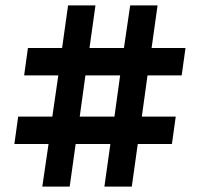

<svg xmlns="http://www.w3.org/2000/svg" viewBox="-20 -688 737 708"><path d="M136 0 159 -157H33L47 -258H173L195 -410H69L83 -511H209L231 -668H332L310 -511H437L460 -668H561L539 -511H664L650 -410H524L503 -258H628L614 -157H488L466 0H365L387 -157H259L237 0ZM274 -258H402L423 -410H295Z"/></svg>

Font: Atkinson Hyperlegible Next Medium
Style: Regular
Weight: 500
Designer: Elliott Scott, Megan Eiswerth, Linus Boman, Theodore Petrosky, Letters from Sweden
Foundry: Applied Design Works, Letters from Sweden
Version: Version 2.001